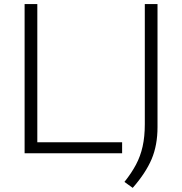

<svg xmlns="http://www.w3.org/2000/svg" viewBox="-20 -760 902 952"><path d="M102 0V-740H165V-54.5H585.5V0ZM638 171.5 597 142Q631.5 99 654 56.8Q676.5 14.5 687.2 -34Q698 -82.5 698 -144V-740H761V-130Q761 -40 731.8 29Q702.5 98 638 171.5Z"/></svg>

Font: Encode Sans Expanded Expanded Light
Style: Regular
Weight: 300
Width: 7
Designer: Multiple Designers
Foundry: Impallari Type
Version: Version 3.000; ttfautohint (v1.8.3) -l 8 -r 50 -G 200 -x 14 